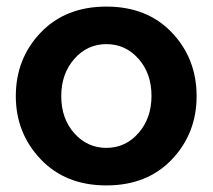

<svg xmlns="http://www.w3.org/2000/svg" viewBox="-20 -553 646 583"><path d="M28 -261Q28 -375 103.5 -454Q179 -533 303 -533Q427 -533 502 -454Q577 -375 577 -261Q577 -148 502 -69Q427 10 303 10Q179 10 103.5 -69.5Q28 -149 28 -261ZM205.5 -148.5Q245 -104 303 -104Q361 -104 400.5 -149Q440 -194 440 -262Q440 -330 400.5 -374.5Q361 -419 303 -419Q245 -419 205.5 -374Q166 -329 166 -261Q166 -193 205.5 -148.5Z"/></svg>

Font: Raleway-v4020
Style: Bold
Weight: 700
Designer: Matt McInerney, Pablo Impallari, Rodrigo Fuenzalida
Foundry: Matt McInerney, Pablo Impallari, Rodrigo Fuenzalida
Version: Version 4.020;PS 004.020;hotconv 1.0.88;makeotf.lib2.5.64775